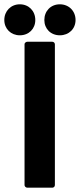

<svg xmlns="http://www.w3.org/2000/svg" viewBox="-44 -860 371 892"><path d="M70 0C70 5 75 12 83 12H199C204 12 211 8 211 0V-654C211 -659 207 -666 199 -666H83C78 -666 70 -662 70 -654ZM48 -696C90 -696 120 -726 120 -767C120 -809 90 -840 48 -840C7 -840 -24 -809 -24 -767C-24 -726 7 -696 48 -696ZM234 -696C276 -696 307 -726 307 -767C307 -809 276 -840 234 -840C192 -840 162 -809 162 -767C162 -726 192 -696 234 -696Z"/></svg>

Font: Falling Sky
Style: Bd
Weight: 700
Designer: Paul D. Hunt
Foundry: Adobe Systems Incorporated
Version: Version 1.02